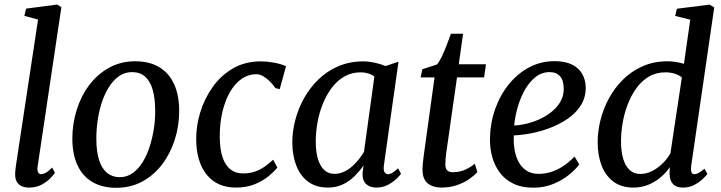

<svg xmlns="http://www.w3.org/2000/svg" viewBox="-20 -838 3261 868"><path d="M150 -85Q147.5 -68.5 152.2 -59.5Q157 -50.5 165.5 -50.5Q175 -50.5 186.5 -56.8Q198 -63 216 -80.5L228.5 -56.5Q222.5 -47.5 207.2 -31.8Q192 -16 168 -3Q144 10 110.5 10Q93 10 78.8 4Q64.5 -2 56.2 -15.8Q48 -29.5 48.5 -52Q48.5 -56 49 -62.8Q49.5 -69.5 50.5 -76.8Q51.5 -84 52 -89L152 -749.5L90 -766.5L98 -799L238 -817.5L257.5 -805.5Z M591 -561Q655.5 -561 699.8 -534.5Q744 -508 767 -457.8Q790 -407.5 790 -336Q790 -269 770.2 -206.8Q750.5 -144.5 713.2 -95.2Q676 -46 623.5 -17.5Q571 11 506 11Q442.5 11 398 -15Q353.5 -41 330.5 -90.5Q307.5 -140 307 -210.5Q307 -278.5 326.8 -341.5Q346.5 -404.5 383.8 -453.8Q421 -503 473.5 -532Q526 -561 591 -561ZM577.5 -512Q544 -512 518 -493.8Q492 -475.5 472.5 -444.5Q453 -413.5 440.2 -374.5Q427.5 -335.5 421.5 -293.5Q415.5 -251.5 415.5 -212.5Q415.5 -153 428 -114.2Q440.5 -75.5 464.2 -56.2Q488 -37 521.5 -37Q554 -37 579.8 -55.5Q605.5 -74 624.8 -105Q644 -136 656.5 -174.8Q669 -213.5 675.5 -255.2Q682 -297 681.5 -336Q681.5 -394 670 -433Q658.5 -472 635.5 -492Q612.5 -512 577.5 -512Z M1046 10Q962 10 914.8 -48Q867.5 -106 867 -209Q866.5 -268 885.2 -329.8Q904 -391.5 941 -444Q978 -496.5 1032.8 -528.5Q1087.5 -560.5 1159.5 -560.5Q1187 -560.5 1219 -554.8Q1251 -549 1273 -538.5L1244.5 -435L1225.5 -439.5Q1213.5 -456.5 1198.8 -471Q1184 -485.5 1168.8 -494Q1153.5 -502.5 1138.5 -502.5Q1103 -502.5 1072.8 -481.8Q1042.5 -461 1020.2 -422.8Q998 -384.5 985.5 -332.2Q973 -280 973.5 -217Q974 -163 986.2 -126.8Q998.5 -90.5 1021.8 -72.2Q1045 -54 1079 -54Q1108.5 -54 1132 -62Q1155.5 -70 1175.5 -84Q1195.5 -98 1215 -116L1234 -80.5Q1220.5 -63.5 1194.8 -42Q1169 -20.5 1131.8 -5.2Q1094.5 10 1046 10Z M1715.5 -90.5Q1712.5 -67.5 1719 -59Q1725.5 -50.5 1734.5 -50.5Q1743.5 -50.5 1754.2 -57Q1765 -63.5 1779.5 -77L1793 -52.5Q1788 -45 1772.8 -30Q1757.5 -15 1734 -2.5Q1710.5 10 1681.5 10Q1652.5 10 1635.2 -5.8Q1618 -21.5 1619 -55.5L1623.5 -90Q1607 -66 1584 -42.8Q1561 -19.5 1530.8 -4.8Q1500.5 10 1462.5 10Q1409 10 1373.2 -16.5Q1337.5 -43 1319.5 -89.2Q1301.5 -135.5 1301.5 -194.5Q1301.5 -244 1315 -295.8Q1328.5 -347.5 1355 -394.8Q1381.5 -442 1420.2 -479.5Q1459 -517 1510 -538.8Q1561 -560.5 1623 -560.5Q1647 -560.5 1674.5 -554.5Q1702 -548.5 1723 -539.5L1781.5 -559ZM1672.5 -492Q1660 -501.5 1644.2 -506.2Q1628.5 -511 1610.5 -511Q1570 -511 1537.5 -492.5Q1505 -474 1480.8 -442.2Q1456.5 -410.5 1440 -370Q1423.5 -329.5 1415.5 -285.2Q1407.5 -241 1407.5 -198Q1407.5 -149.5 1418 -117Q1428.5 -84.5 1447.2 -68.2Q1466 -52 1491 -52Q1513.5 -52 1533.8 -61Q1554 -70 1571 -85Q1588 -100 1601.8 -117.2Q1615.5 -134.5 1625.5 -151.5Z M2001.5 -175.5Q1998.5 -157 1996.8 -143.2Q1995 -129.5 1994.2 -117.8Q1993.5 -106 1993.5 -92.5Q1993.5 -76.5 2001.8 -68Q2010 -59.5 2025.5 -59.5Q2060 -59.5 2085.2 -71.8Q2110.5 -84 2126.5 -98L2138 -60Q2125 -45 2101.8 -28.8Q2078.5 -12.5 2046.5 -1.2Q2014.5 10 1975 10Q1937.5 10 1913.8 -9Q1890 -28 1890 -72Q1890 -77.5 1890.5 -85.2Q1891 -93 1892 -103.5Q1893 -114 1894.8 -127.8Q1896.5 -141.5 1899 -159L1944.5 -488H1881.5L1889.5 -525L1955.5 -546.5Q1966 -558.5 1977.8 -583.2Q1989.5 -608 2000.2 -636.2Q2011 -664.5 2018.5 -685.5H2073.5L2054 -547.5H2177L2168.5 -488H2046Z M2598.5 -94.5Q2584 -74 2554.5 -49.5Q2525 -25 2483.2 -7.2Q2441.5 10.5 2391 10.5Q2338 10.5 2300.2 -8Q2262.5 -26.5 2239.2 -58Q2216 -89.5 2205.2 -128.8Q2194.5 -168 2195 -209.5Q2196 -280.5 2218.2 -344Q2240.5 -407.5 2280 -456.5Q2319.5 -505.5 2372.2 -533.5Q2425 -561.5 2487 -561.5Q2535 -561.5 2566 -546Q2597 -530.5 2612.2 -503.5Q2627.5 -476.5 2628 -442.5Q2628 -396.5 2605.8 -361.5Q2583.5 -326.5 2546.5 -301.2Q2509.5 -276 2466 -259.5Q2422.5 -243 2379.5 -235Q2336.5 -227 2303 -226Q2301 -194 2306 -163Q2311 -132 2324.2 -106.8Q2337.5 -81.5 2360 -66.8Q2382.5 -52 2415 -52Q2445.5 -52 2474 -61.5Q2502.5 -71 2528.8 -88.8Q2555 -106.5 2577.5 -130.5ZM2465 -512Q2429 -512 2400.8 -489.5Q2372.5 -467 2352.2 -430.8Q2332 -394.5 2320 -352.2Q2308 -310 2304.5 -270.5Q2333.5 -272 2365 -280Q2396.5 -288 2425.8 -302.2Q2455 -316.5 2478.5 -336.5Q2502 -356.5 2515.5 -382Q2529 -407.5 2528.5 -437.5Q2528.5 -474.5 2511.8 -493.2Q2495 -512 2465 -512Z M3104.5 -86.5Q3102.5 -68.5 3106 -59.5Q3109.5 -50.5 3118.5 -50.5Q3128 -50.5 3139 -56.5Q3150 -62.5 3165 -75.5L3178 -51.5Q3172.5 -44 3157.2 -29.2Q3142 -14.5 3119.2 -2.2Q3096.5 10 3067 10Q3037 10 3022 -6.5Q3007 -23 3007 -56L3008 -82.5Q2993.5 -60 2969 -38.5Q2944.5 -17 2912.8 -3.5Q2881 10 2843.5 10Q2789 10 2753 -17Q2717 -44 2699.5 -90.2Q2682 -136.5 2682 -195.5Q2682 -245 2695 -296.5Q2708 -348 2733.8 -395Q2759.5 -442 2797.8 -479.5Q2836 -517 2886.2 -539Q2936.5 -561 2998.5 -561Q3016.5 -561 3036 -557.8Q3055.5 -554.5 3072 -549.5L3100.5 -749L3032.5 -766L3040 -798.5L3187.5 -817L3209 -805ZM3062.5 -487.5Q3049 -499.5 3029.2 -505.2Q3009.5 -511 2988.5 -511Q2946 -511 2913.2 -491.5Q2880.5 -472 2856.8 -439Q2833 -406 2817.5 -365.2Q2802 -324.5 2794.8 -281.5Q2787.5 -238.5 2787.5 -199.5Q2787.5 -153 2797.5 -119.8Q2807.5 -86.5 2827 -69Q2846.5 -51.5 2874 -51.5Q2903.5 -51.5 2930.2 -65.8Q2957 -80 2978.2 -101.8Q2999.5 -123.5 3011 -145.5Z"/></svg>

Font: Merriweather 36pt
Style: Italic
Weight: 400
Italic angle: -7.8°
Version: Version 2.101